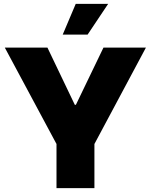

<svg xmlns="http://www.w3.org/2000/svg" viewBox="-20 -974 781 994"><path d="M4.9 -727.5H225.6L367.2 -431.6H373L515.6 -727.5H735.4L468.8 -228.5V0H272.5V-228.5ZM304.7 -794.9 372.1 -954.1H540L433.6 -794.9Z"/></svg>

Font: Inter Tight Black
Style: Regular
Weight: 900
Designer: Rasmus Andersson
Foundry: rsms
Version: Version 3.004; ttfautohint (v1.8.4.7-5d5b)